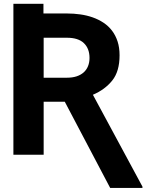

<svg xmlns="http://www.w3.org/2000/svg" viewBox="-20 -797 802 989"><path d="M49 -777.3H203.8V-727.6H324.6Q360.1 -727.6 393.8 -722.8Q427.6 -718 457.7 -707.4Q487.9 -696.7 513.3 -679.9Q538.7 -663 557 -639Q575.3 -615.1 585.6 -583.6Q595.9 -552.2 595.9 -512.1Q595.9 -429.7 558.6 -382.8Q520.6 -335.2 458.5 -308.9L713.8 164.4V171.2H547.6L313.6 -273.1H204.9V0H49ZM204.9 -396.7H324.6Q353.3 -396.7 375 -403.9Q396.7 -411.2 411.4 -424.5Q426.1 -437.9 433.6 -456.7Q441.1 -475.5 441.1 -498.6Q441.1 -546.9 412.1 -574.8Q383.2 -602.6 324.6 -602.6H204.9Z"/></svg>

Font: Inter P
Style: Bold
Weight: 700
Designer: Rasmus Andersson
Foundry: rsms
Version: Version 3.018;git-588b23468